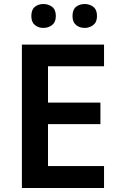

<svg xmlns="http://www.w3.org/2000/svg" viewBox="-20 -936 593 956"><path d="M498 0H89V-714H498V-606H219V-425H480V-318H219V-109H498ZM136 -856Q136 -888 153.5 -902Q171 -916 196 -916Q221 -916 239.5 -902Q258 -888 258 -856Q258 -826 239.5 -811.5Q221 -797 196 -797Q171 -797 153.5 -811.5Q136 -826 136 -856ZM341 -856Q341 -888 358.5 -902Q376 -916 402 -916Q426 -916 444.5 -902Q463 -888 463 -856Q463 -826 444.5 -811.5Q426 -797 402 -797Q376 -797 358.5 -811.5Q341 -826 341 -856Z"/></svg>

Font: Noto Sans Lao UI SemBd
Style: Regular
Weight: 600
Designer: Monotype Design Team
Foundry: Monotype Imaging Inc.
Version: Version 2.000; ttfautohint (v1.8.4.7-5d5b)